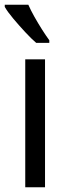

<svg xmlns="http://www.w3.org/2000/svg" viewBox="-38 -786 276 806"><path d="M151 0H68V-537H151ZM81 -766Q91 -743 106.5 -715.5Q122 -688 138.5 -662Q155 -636 169 -617V-606H114Q94 -623 68 -651Q42 -679 18 -707.5Q-6 -736 -18 -757V-766Z"/></svg>

Font: Avrile Sans Condensed
Style: Regular
Weight: 400
Width: 3
Designer: Monotype Design Team
Foundry: Monotype Imaging Inc.
Version: Version 2.001;September 10, 2019;FontCreator 11.5.0.2425 64-